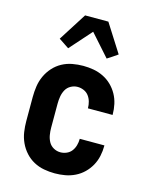

<svg xmlns="http://www.w3.org/2000/svg" viewBox="-116 -841 732 925"><g transform="rotate(15 250.0 -378.5)"><path d="M247 8Q220 8 193 3Q166 -2 142 -15Q118 -28 99.5 -48.5Q81 -69 69.5 -94Q58 -119 54 -146Q50 -173 50 -200V-320Q50 -347 54 -374Q58 -401 69.5 -426Q81 -451 99.5 -471.5Q118 -492 142 -505Q166 -518 193 -523Q220 -528 247 -528Q273 -528 298.5 -523.5Q324 -519 347.5 -507.5Q371 -496 389.5 -478Q408 -460 420.5 -437.5Q433 -415 438.5 -389.5Q444 -364 444 -338V-336H321V-337Q321 -353 316.5 -369Q312 -385 302.5 -397.5Q293 -410 278 -416.5Q263 -423 247 -423Q229 -423 213 -414Q197 -405 188.5 -389.5Q180 -374 177 -356Q174 -338 174 -320V-200Q174 -182 177 -164Q180 -146 188.5 -130.5Q197 -115 213 -106Q229 -97 247 -97Q263 -97 278 -103.5Q293 -110 302.5 -122.5Q312 -135 316.5 -151Q321 -167 321 -183V-184H444V-182Q444 -156 438.5 -130.5Q433 -105 420.5 -82.5Q408 -60 389.5 -42Q371 -24 347.5 -12.5Q324 -1 298.5 3.5Q273 8 247 8ZM346 -591 250 -699 154 -591 103 -625 192 -765H308L397 -625Q384 -616 371.5 -607.5Q359 -599 346 -591Z"/></g></svg>

Font: Iosevka Curly Extrabold
Style: Regular
Weight: 800
Monospace: yes
Designer: Belleve Invis
Foundry: Belleve Invis
Version: Version 22.1.2; ttfautohint (v1.8.4)